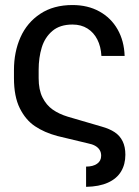

<svg xmlns="http://www.w3.org/2000/svg" viewBox="-20 -557 551 759"><path d="M379.9 58.6Q379.9 44.9 373.5 35.2Q367.2 25.4 355.5 19Q343.8 12.7 328.1 9.8L206.1 -19.5Q155.3 -33.2 118.2 -58.1Q81.1 -83 58.1 -129.4Q35.2 -175.8 35.2 -248V-280.3Q35.2 -351.6 61 -409.7Q86.9 -467.8 139.2 -502.4Q191.4 -537.1 266.6 -537.1Q327.1 -537.1 373 -511.7Q418.9 -486.3 444.8 -440.9Q470.7 -395.5 472.7 -335.9H380.9Q378.9 -373 364.7 -400.9Q350.6 -428.7 325.7 -444.3Q300.8 -460 266.6 -460Q216.8 -460 187 -434.6Q157.2 -409.2 145 -369.1Q132.8 -329.1 132.8 -281.2V-248Q132.8 -202.1 147.9 -171.9Q163.1 -141.6 188 -124Q212.9 -106.4 248 -95.7L381.8 -56.6Q413.1 -47.9 433.6 -34.2Q454.1 -20.5 464.8 1.5Q475.6 23.4 475.6 54.7Q475.6 92.8 458.5 121.1Q441.4 149.4 406.7 165Q372.1 180.7 320.3 181.6V101.6Q347.7 101.6 363.8 90.3Q379.9 79.1 379.9 58.6Z"/></svg>

Font: Pretendard JP Variable
Style: Regular
Weight: 400
Designer: Base glyphs from Inter by Rasmus Andersson; Hangul glyphs from Noto Sans CJK(Source Han Sans) by Jang Soo-young and Kang
Foundry: Kil Hyung-jin
Version: Version 1.307;Glyphs 3.2 (3192)